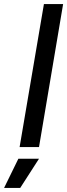

<svg xmlns="http://www.w3.org/2000/svg" viewBox="-72 -720 329 940"><path d="M24 0 143 -700H237L119 0ZM-52 200 18 57H119L27 200Z"/></svg>

Font: Figtree Medium
Style: Italic
Weight: 500
Italic angle: -9.5°
Foundry: Erik Kennedy
Version: Version 2.001; ttfautohint (v1.8.4.7-5d5b);gftools[0.9.27]